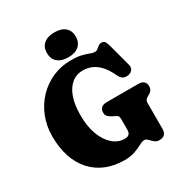

<svg xmlns="http://www.w3.org/2000/svg" viewBox="-210 -1062 1145 1219"><g transform="rotate(-30 362.0 -453.0)"><path d="M655.5 -42.5Q655.5 -15.5 642.2 -2.5Q629 10.5 602 10.5Q587 10.5 575.8 3Q564.5 -4.5 555.5 -14Q546.5 -23.5 537.8 -31Q529 -38.5 518.5 -38.5Q507.5 -38.5 492.5 -31.2Q477.5 -24 457.5 -14.2Q437.5 -4.5 411 2.8Q384.5 10 350 10Q273.5 10 213.2 -15.2Q153 -40.5 111 -87.8Q69 -135 47.2 -201.2Q25.5 -267.5 25.5 -349.5Q25.5 -426 51.8 -491.8Q78 -557.5 125 -606.5Q172 -655.5 234.2 -682.8Q296.5 -710 368.5 -710Q416.5 -710 446.2 -702.5Q476 -695 494.8 -687.2Q513.5 -679.5 528.5 -679.5Q541.5 -679.5 550.8 -687.2Q560 -695 569.8 -702.5Q579.5 -710 593.5 -710Q608.5 -710 616.5 -699.2Q624.5 -688.5 632 -660L674.5 -500.5Q680 -481 670.8 -466.2Q661.5 -451.5 641.5 -446.5Q620 -441.5 603 -449Q586 -456.5 575.5 -479.5Q551 -532.5 523 -562.2Q495 -592 464.5 -604.2Q434 -616.5 402.5 -616.5Q354.5 -616.5 319.8 -588Q285 -559.5 266.2 -506Q247.5 -452.5 247.5 -377.5Q247.5 -292.5 271 -232Q294.5 -171.5 333 -139.2Q371.5 -107 416.5 -107Q428.5 -107 436.8 -109.8Q445 -112.5 450 -117.8Q455 -123 457.2 -130.8Q459.5 -138.5 459.5 -149V-229.5Q459.5 -244.5 453.5 -250.8Q447.5 -257 435.5 -262.5L420.5 -270Q403 -278.5 391.8 -289.5Q380.5 -300.5 380.5 -319.5Q380.5 -341 393.5 -353.5Q406.5 -366 434 -366H664.5Q692.5 -366 705.2 -353.2Q718 -340.5 718 -319.5Q718 -302.5 710.2 -291.5Q702.5 -280.5 688 -272.5L679.5 -268Q670 -263 662.8 -255Q655.5 -247 655.5 -229.5ZM366.5 -734Q316.5 -734 288.5 -758Q260.5 -782 260.5 -826Q260.5 -868 288.5 -892Q316.5 -916 366.5 -916Q417 -916 444.5 -892Q472 -868 472 -826Q472 -783 444.5 -758.5Q417 -734 366.5 -734Z"/></g></svg>

Font: Fraunces 144pt S100 Black
Style: Regular
Weight: 900
Version: Version 1.000